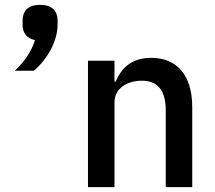

<svg xmlns="http://www.w3.org/2000/svg" viewBox="-20 -770 884 790"><path d="M145 -750C196 -750 217 -724 217 -685V-668C217 -636 207 -601 190 -568C173 -535 148 -503 119 -479H41C84 -520 109 -558 124 -605C89 -612 73 -636 73 -667V-685C73 -724 94 -750 145 -750ZM342 0V-520H451V-434H456C479 -490 522 -532 602 -532C709 -532 771 -459 771 -330V0H662V-316C662 -397 629 -438 564 -438C536 -438 507 -431 486 -416C465 -401 451 -379 451 -348V0Z"/></svg>

Font: Plexus Sans Medium
Style: Regular
Weight: 500
Version: Version 2.001;PS 002.001;hotconv 1.0.70;makeotf.lib2.5.58329